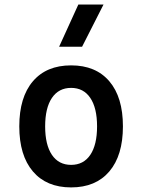

<svg xmlns="http://www.w3.org/2000/svg" viewBox="-20 -815 626 845"><path d="M293 9.8Q184.6 9.8 124.8 -60.5Q64.9 -130.9 64.9 -258.8Q64.9 -387.2 124.8 -457.3Q184.6 -527.3 293 -527.3Q401.4 -527.3 461.2 -457.3Q521 -387.2 521 -258.8Q521 -130.9 461.2 -60.5Q401.4 9.8 293 9.8ZM293 -89.4Q347.7 -89.4 377.4 -133.5Q407.2 -177.7 407.2 -258.8Q407.2 -339.8 377.4 -384Q347.7 -428.2 293 -428.2Q238.3 -428.2 208.5 -384Q178.7 -339.8 178.7 -258.8Q178.7 -177.7 208.5 -133.5Q238.3 -89.4 293 -89.4ZM240.2 -609.4 324.7 -794.9H435.5L341.3 -609.4Z"/></svg>

Font: Caskaydia Cove Medium
Style: Regular
Weight: 500
Monospace: yes
Designer: Aaron Bell
Foundry: Saja Typeworks
Version: Version 4.300; ttfautohint (v1.8.3)